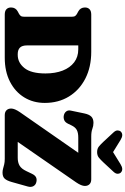

<svg xmlns="http://www.w3.org/2000/svg" viewBox="252 -1244 1009 1554"><g transform="rotate(90 757.0 -466.5)"><path d="M40 -51Q40 -88 73 -105.5L89 -114Q100.5 -120 107.8 -128.8Q115 -137.5 115 -157V-543Q115 -562.5 107.8 -571.2Q100.5 -580 89 -586L73 -594.5Q40 -612 40 -649Q40 -672.5 54.2 -686.2Q68.5 -700 97.5 -700H398Q522.5 -700 615.8 -652Q709 -604 760.8 -519.2Q812.5 -434.5 812.5 -324Q812.5 -230.5 767.5 -157.2Q722.5 -84 640.2 -42Q558 0 446.5 0H97.5Q68 0 54 -13.8Q40 -27.5 40 -51ZM424 -105Q486.5 -105 530.2 -159.2Q574 -213.5 574 -329.5Q574 -409 550.8 -468.8Q527.5 -528.5 483.8 -561.8Q440 -595 378.5 -595H347V-181Q347 -140.5 365 -122.8Q383 -105 417.5 -105ZM1455.5 -578 1128 -105H1256.5Q1295 -105 1320.2 -120Q1345.5 -135 1364 -174L1386 -220Q1398 -245 1414.2 -253Q1430.5 -261 1452 -256Q1475.5 -251 1486 -232Q1496.5 -213 1489 -186L1452.5 -56Q1441.5 -17 1425.5 0.5Q1409.5 18 1376.5 18Q1359.5 18 1344 13.5Q1328.5 9 1310 4.5Q1291.5 0 1264.5 0H911.5Q886 0 872 -14Q858 -28 858 -52Q858 -79.5 887 -122L1216 -595H1092.5Q1054 -595 1031.5 -583Q1009 -571 994 -539.5L981.5 -513.5Q969.5 -488.5 952 -481.5Q934.5 -474.5 916.5 -477.5Q894 -481.5 882 -496.8Q870 -512 874.5 -533.5L897.5 -644Q905.5 -682.5 923 -700.2Q940.5 -718 973.5 -718Q999 -718 1022.2 -709Q1045.5 -700 1085.5 -700H1431Q1456.5 -700 1470.5 -686Q1484.5 -672 1484.5 -648Q1484.5 -620.5 1455.5 -578ZM1294.5 -799Q1273 -776 1255.5 -761.8Q1238 -747.5 1210.5 -747.5Q1183 -747.5 1165.5 -761.8Q1148 -776 1126.5 -799L1050.5 -881Q1034 -899 1035.2 -915.5Q1036.5 -932 1046 -940.5Q1070.5 -963 1112.5 -937L1210.5 -876.5L1308.5 -937Q1350.5 -963 1375 -940.5Q1384.5 -932 1385.8 -915.5Q1387 -899 1370.5 -881Z"/></g></svg>

Font: Fraunces 9pt SuperSoft Black
Style: Regular
Weight: 900
Version: Version 1.000;[b76b70a41]